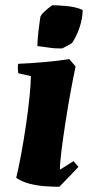

<svg xmlns="http://www.w3.org/2000/svg" viewBox="-20 -702 346 734"><path d="M98 -411 50 -422Q47 -440 49 -458Q96 -460 148 -464.5Q200 -469 245 -476L269 -448Q260 -406 249.5 -348.5Q239 -291 230 -232.5Q221 -174 215 -126Q209 -78 209 -53L261 -86L280 -64L207 12Q183 12 153 10Q123 8 93.5 0.5Q64 -7 42 -22Q51 -59 61 -113Q71 -167 79.5 -225Q88 -283 93 -333Q98 -383 98 -411ZM123 -526Q123 -540 125 -562.5Q127 -585 130 -605.5Q133 -626 134 -636Q136 -644 146 -654Q156 -664 166.5 -672Q177 -680 180 -682Q198 -682 233.5 -679Q269 -676 296 -664Q296 -633 284.5 -598Q273 -563 255 -537Q247 -532 237.5 -527Q228 -522 218 -517Q194 -516 170.5 -519.5Q147 -523 123 -526Z"/></svg>

Font: Labrada ExtraBold
Style: Italic
Weight: 800
Italic angle: -7°
Designer: Mercedes Jáuregui
Foundry: Omnibus-Type Team
Version: Version 1.000; ttfautohint (v1.8.4.7-5d5b)